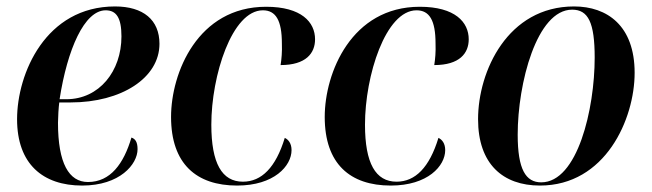

<svg xmlns="http://www.w3.org/2000/svg" viewBox="-20 -566 2023 596"><path d="M235 10C352 10 407 -56 407 -103C407 -125 400 -135 388 -139C364 -58 323 -1 253 -1C194 -1 160 -59 160 -185C160 -201 162 -234 164 -248H199C357 -248 475 -324 475 -430C475 -504 425 -546 337 -546C122 -546 33 -338 33 -196C33 -57 113 10 235 10ZM186 -258H165C189 -413 242 -534 308 -534C341 -534 357 -511 357 -453C357 -345 288 -258 186 -258Z M716 10C831 10 885 -51 885 -100C885 -121 875 -133 864 -138C836 -46 792 -2 734 -2C669 -2 636 -59 636 -179C636 -331 700 -534 796 -534C836 -534 855 -503 855 -431C856 -405 854 -383 851 -364C930 -364 958 -401 958 -444C958 -497 916 -545 806 -545C594 -545 511 -340 511 -203C511 -57 590 10 716 10Z M1193 10C1308 10 1362 -51 1362 -100C1362 -121 1352 -133 1341 -138C1313 -46 1269 -2 1211 -2C1146 -2 1113 -59 1113 -179C1113 -331 1177 -534 1273 -534C1313 -534 1332 -503 1332 -431C1333 -405 1331 -383 1328 -364C1407 -364 1435 -401 1435 -444C1435 -497 1393 -545 1283 -545C1071 -545 988 -340 988 -203C988 -57 1067 10 1193 10Z M1656 10C1859 10 1950 -196 1950 -340C1950 -486 1865 -546 1762 -546C1556 -546 1464 -345 1464 -196C1464 -57 1541 10 1656 10ZM1660 0C1612 0 1587 -40 1587 -148C1587 -307 1646 -536 1756 -536C1806 -536 1826 -496 1826 -387C1826 -228 1773 0 1660 0Z"/></svg>

Font: Noto Serif Display SemiCondensed SemiBold
Style: Italic
Weight: 600
Width: 4
Italic angle: -12°
Designer: Monotype Design Team
Foundry: Monotype Imaging Inc.
Version: Version 2.009